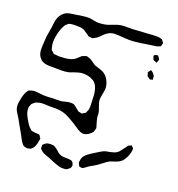

<svg xmlns="http://www.w3.org/2000/svg" viewBox="-118 -847 937 1012"><g transform="rotate(15 350.5 -340.5)"><path d="M416 -158Q395 -141 375 -141Q359 -141 337 -159Q301 -188 294 -192Q291 -194 273.5 -206Q256 -218 238 -224Q222 -230 201.5 -232Q181 -234 177 -234L156 -236Q132 -240 119 -240Q108 -240 96 -237L86 -234Q82 -232 80 -230Q78 -228 76 -227L69 -222Q67 -220 65 -214Q60 -206 59 -204Q58 -201 58 -193Q57 -178 61.5 -163.5Q66 -149 77 -127Q88 -103 100 -93Q103 -88 108 -85Q110 -84 112.5 -84Q115 -84 117 -83Q123 -81 139 -79Q142 -78 145 -78Q148 -78 150 -77Q154 -74 157 -65Q158 -64 159.5 -62Q161 -60 161 -58V-57Q161 -54 158 -45Q153 -22 140 -4Q136 -2 132.5 1.5Q129 5 126 7Q124 8 118 8Q116 8 111.5 9Q107 10 105 9Q92 6 85 1Q83 -1 81 -4.5Q79 -8 77 -10Q71 -19 63 -39Q57 -55 53 -62Q45 -79 19 -137Q16 -142 7.5 -159Q-1 -176 -1 -192Q-1 -204 3.5 -219Q8 -234 9 -239Q18 -267 29 -279Q31 -281 33 -283Q35 -285 37 -287L44 -289Q57 -292 68 -292Q76 -291 97 -287Q114 -283 125 -282Q141 -280 172 -280Q180 -279 192 -278Q204 -277 219 -277Q229 -278 242.5 -280.5Q256 -283 265 -282Q276 -282 286 -278L294 -271L310 -256Q312 -254 314 -252Q316 -250 318 -248Q320 -247 323.5 -246.5Q327 -246 329 -245Q331 -244 333 -243Q335 -242 338 -242Q340 -242 342 -243.5Q344 -245 345 -246Q346 -246 350.5 -247.5Q355 -249 357 -251L360 -256Q361 -259 363.5 -262Q366 -265 368 -270Q371 -279 372 -292.5Q373 -306 373 -310Q375 -338 375 -353Q375 -369 372 -384Q368 -407 355 -422Q352 -425 346 -429Q320 -448 280 -448Q270 -448 242 -441Q222 -435 213 -434Q207 -433 195 -433Q180 -433 160 -435Q140 -437 132 -438Q109 -439 92 -443Q75 -447 62 -458L56 -466Q50 -475 50 -475Q46 -483 44 -496Q43 -499 43 -506Q43 -514 45 -530Q47 -548 53 -584L60 -611Q63 -620 67 -638Q68 -643 72 -663Q76 -683 84 -698Q98 -719 113 -727Q123 -733 134.5 -734.5Q146 -736 157 -736.5Q168 -737 173 -737Q182 -738 195.5 -739Q209 -740 226 -740Q239 -740 245 -739Q254 -738 266.5 -734Q279 -730 288 -728Q297 -726 315 -726Q337 -726 353 -730Q372 -735 378 -737Q400 -744 416 -745Q435 -746 460 -743Q476 -741 485 -741Q501 -740 532 -740Q542 -739 562 -739Q599 -739 617 -737Q625 -737 638 -732L645 -729Q648 -726 649.5 -722.5Q651 -719 653 -716Q656 -713 656 -711Q656 -710 655 -708.5Q654 -707 654 -706Q653 -704 651.5 -699Q650 -694 648 -692Q647 -691 643.5 -690.5Q640 -690 638 -689Q627 -685 603 -685Q593 -685 569 -683Q558 -682 541 -681Q524 -680 504 -680Q482 -680 455.5 -684.5Q429 -689 420 -690Q396 -693 394 -693Q367 -693 343 -674Q337 -669 324.5 -658.5Q312 -648 299 -644Q297 -643 294 -641.5Q291 -640 289 -640Q284 -640 280 -642L268 -644Q266 -645 260 -651Q254 -655 247 -661.5Q240 -668 235 -671Q222 -679 203.5 -680.5Q185 -682 180 -683H168Q155 -683 150 -681Q148 -680 145.5 -678Q143 -676 141 -675Q133 -670 132 -668Q130 -666 128 -662.5Q126 -659 124 -657Q111 -636 103 -609Q94 -580 94 -557Q94 -549 96 -537Q97 -535 97 -531.5Q97 -528 99 -524Q99 -524 111 -512Q113 -508 115 -507Q117 -506 123 -506Q131 -504 145 -502L177 -501Q207 -501 226 -510Q233 -513 244.5 -522.5Q256 -532 261 -535L273 -538Q282 -541 284 -541Q287 -541 289.5 -539.5Q292 -538 295 -537Q303 -534 305 -533Q312 -529 323 -519.5Q334 -510 339 -506L360 -497Q386 -487 396 -477Q410 -464 417.5 -445.5Q425 -427 425 -408Q425 -398 422 -387Q419 -376 418 -372Q410 -346 410 -333Q410 -322 416 -300Q423 -279 423 -265L422 -245Q422 -241 424 -229Q425 -221 427 -213.5Q429 -206 430 -198Q432 -192 432 -187L428 -176Q425 -167 424 -166Q424 -166 416 -158ZM658 -621Q658 -619 656 -615.5Q654 -612 653 -611Q653 -609 651.5 -606.5Q650 -604 649 -603Q648 -602 645 -604.5Q642 -607 640 -608Q633 -610 630 -613Q629 -615 627.5 -620.5Q626 -626 626 -628Q626 -629 625 -631Q624 -633 625 -634Q625 -637 634 -641Q636 -641 641.5 -641.5Q647 -642 648 -641Q649 -640 649.5 -638.5Q650 -637 651 -636Q652 -634 655 -629Q658 -624 658 -621ZM653 -520 654 -511Q653 -510 646 -510L638 -508Q638 -508 634 -512Q632 -514 627.5 -517Q623 -520 622 -523Q621 -526 620.5 -531Q620 -536 619 -538L618 -543Q618 -544 621.5 -547Q625 -550 626 -551Q627 -552 628 -554Q629 -556 631 -557Q633 -557 637 -553.5Q641 -550 643 -548Q645 -545 648 -541Q651 -537 653 -532Q654 -530 653.5 -526Q653 -522 653 -520ZM652 -419 650 -421Q650 -421 652 -419ZM654 -417 658 -411Q657 -412 656 -414Q655 -416 652 -419ZM647 -134 646 -125Q642 -100 624 -75Q611 -55 590 -48Q583 -45 577.5 -44Q572 -43 569 -42Q562 -41 548 -37Q534 -32 510 -16L491 -4Q480 2 470.5 6.5Q461 11 454 14Q448 16 439 22Q430 28 424 31Q423 31 420 33Q417 35 415 35Q414 36 406 33Q400 33 398 31Q396 29 393 20Q390 14 390 12Q390 9 391 6.5Q392 4 392 1Q393 -1 393.5 -4.5Q394 -8 395 -10Q401 -27 424 -41Q432 -46 444 -52.5Q456 -59 463 -62Q469 -65 481 -71Q493 -77 502 -80Q514 -84 530 -84Q534 -85 545.5 -86.5Q557 -88 565 -91Q575 -95 582.5 -102Q590 -109 600 -121L619 -142L630 -146Q631 -146 632.5 -147Q634 -148 635 -148Q637 -147 639 -143Q647 -136 647 -134ZM362 35Q361 38 359 43.5Q357 49 355 51Q354 52 351.5 53.5Q349 55 348 55Q342 61 337 62Q334 64 329.5 63.5Q325 63 324 63Q309 64 292 57.5Q275 51 251 38Q237 30 230 27Q226 25 211 18.5Q196 12 187 2Q180 -5 179 -8Q178 -9 178.5 -13Q179 -17 179 -18Q180 -21 179.5 -24Q179 -27 180 -29Q181 -31 187 -34Q189 -35 191.5 -37.5Q194 -40 197 -41Q205 -44 215 -44Q224 -44 228 -43L239 -41Q239 -41 248 -35Q254 -31 264 -21Q266 -19 273 -11.5Q280 -4 289 -1Q298 4 319 6Q331 6 341 9Q344 10 347.5 11Q351 12 353 14Q358 17 362 35Z"/></g></svg>

Font: Rubik-Burned
Style: Regular
Weight: 400
Designer: NaN (generative design), Hubert & Fischer (Rubik source font outlines)
Foundry: NaN, Hubert & Fischer
Version: Version 1.000